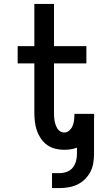

<svg xmlns="http://www.w3.org/2000/svg" viewBox="-20 -755 540 978"><path d="M245 203V127H283Q301 127 319.5 120.5Q338 114 350 99.5Q362 85 367 66.5Q372 48 372 30V-3Q356 3 340 5.5Q324 8 307 8Q284 8 261.5 2.5Q239 -3 220 -16.5Q201 -30 188 -49.5Q175 -69 167.5 -91Q160 -113 157.5 -136Q155 -159 155 -182V-432H70V-520H155V-735H255V-520H420V-432H255V-182Q255 -171 255.5 -160.5Q256 -150 258 -139.5Q260 -129 263.5 -119Q267 -109 272.5 -100Q278 -91 287.5 -85.5Q297 -80 307 -80Q322 -80 333 -90Q344 -100 349.5 -113Q355 -126 357 -140.5Q359 -155 359 -170V-175H459Q459 -172 459.5 -169.5Q460 -167 460 -165Q460 -162 459.5 -159.5Q459 -157 459 -155V30Q459 53 455 76.5Q451 100 440 121Q429 142 412 158.5Q395 175 374 185Q353 195 329.5 199Q306 203 283 203Z"/></svg>

Font: Iosevka Curly Slab Semibold
Style: Regular
Weight: 600
Monospace: yes
Designer: Belleve Invis
Foundry: Belleve Invis
Version: Version 22.1.2; ttfautohint (v1.8.4)